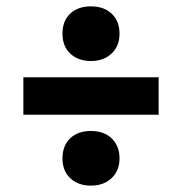

<svg xmlns="http://www.w3.org/2000/svg" viewBox="-20 -682 572 604"><path d="M266 -490Q226.5 -490 201.5 -513Q176.5 -536 176.5 -576Q176.5 -616 200.8 -639Q225 -662 266 -662Q307.5 -662 331.8 -638.5Q356 -615 356 -576Q356 -537 331 -513.5Q306 -490 266 -490ZM53.5 -321V-439H479V-321ZM266 -98Q226.5 -98 201.5 -121Q176.5 -144 176.5 -184Q176.5 -223.5 200.8 -246.8Q225 -270 266 -270Q307.5 -270 331.8 -246.2Q356 -222.5 356 -184Q356 -145 331 -121.5Q306 -98 266 -98Z"/></svg>

Font: Encode Sans SmCnd
Style: Bold
Weight: 700
Width: 4
Designer: Multiple Designers
Foundry: Impallari Type
Version: Version 3.002; ttfautohint (v1.8.3) -l 8 -r 50 -G 200 -x 14 